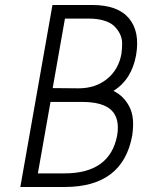

<svg xmlns="http://www.w3.org/2000/svg" viewBox="-20 -745 613 765"><path d="M522 -523.9Q503.9 -427.2 432.1 -382.8Q452.6 -372.6 468 -357.7Q483.4 -342.8 495.1 -320.6Q506.8 -298.3 509.5 -270.3Q512.2 -242.2 506.8 -205.1Q469.7 0 237.8 0H61L189 -725.1H348.1Q449.2 -725.1 493.9 -671.9Q538.6 -618.7 522 -523.9ZM293 -393.1Q360.4 -393.1 406.5 -430.4Q452.6 -467.8 463.9 -530.8Q466.8 -552.7 466.6 -573Q466.3 -593.3 457.3 -611.1Q448.2 -628.9 433.6 -642.3Q418.9 -655.8 393.3 -663.3Q367.7 -670.9 334 -670.9H238.8L189.9 -394ZM446.8 -205.1Q458 -272.5 424.1 -305.7Q390.1 -338.9 306.2 -338.9H181.2L130.9 -54.2H236.8Q418 -54.2 446.8 -205.1Z"/></svg>

Font: Stilu Light
Style: Italic
Weight: 300
Italic angle: -10°
Designer: Genilson Lima Santos
Foundry: Genilson Lima Santos
Version: Version 1.200;PS 001.200;hotconv 1.0.88;makeotf.lib2.5.64775